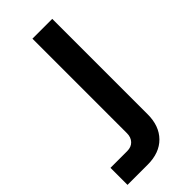

<svg xmlns="http://www.w3.org/2000/svg" viewBox="-302 -553 781 781"><g transform="rotate(-45 88.0 -163.0)"><path d="M-77 184V86H19Q43 86 56.5 71.5Q70 57 70 34V-510H184V39Q184 106 145.5 145Q107 184 39 184Z"/></g></svg>

Font: MuseoModerno Thin Medium
Style: Regular
Weight: 500
Version: Version 1.003